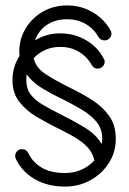

<svg xmlns="http://www.w3.org/2000/svg" viewBox="-20 -684 474 708"><path d="M39 -97Q36 -103 36 -109Q36 -119 43 -126.5Q50 -134 61 -134Q77 -134 84 -120Q100 -86 133.5 -66Q167 -46 220 -46Q254 -46 282 -59Q310 -72 328 -93Q321 -123 300 -144Q279 -165 249.5 -181.5Q220 -198 189 -213Q153 -231 115.5 -253Q78 -275 52 -307.5Q26 -340 26 -389Q26 -437 52 -478Q51 -485 51 -493Q51 -540 74.5 -579Q98 -618 138 -641Q178 -664 227 -664Q279 -664 321.5 -639Q364 -614 387 -573Q391 -567 391 -560Q391 -550 383.5 -542.5Q376 -535 366 -535Q352 -535 344 -546Q327 -577 297 -595Q267 -613 227 -613Q183 -613 152 -591.5Q121 -570 109 -535Q151 -561 202 -561Q254 -561 297 -536Q340 -511 362 -469Q366 -464 366 -457Q366 -446 358.5 -438.5Q351 -431 340 -431Q326 -431 319 -443Q302 -474 272 -492.5Q242 -511 202 -511Q171 -511 146 -499.5Q121 -488 104 -469Q113 -434 147 -411.5Q181 -389 235 -362Q281 -340 320 -315Q359 -290 383 -256Q407 -222 407 -172Q407 -123 381.5 -83Q356 -43 313.5 -19.5Q271 4 220 4Q155 4 108 -23.5Q61 -51 39 -97ZM210 -259Q256 -236 295 -212Q334 -188 355 -153Q357 -162 357 -172Q357 -209 336 -234.5Q315 -260 282 -279.5Q249 -299 215 -316Q177 -334 139.5 -356Q102 -378 78 -410Q77 -400 77 -389Q77 -358 92 -337Q107 -316 136.5 -298.5Q166 -281 210 -259Z"/></svg>

Font: Libertine Sup
Style: Regular
Weight: 400
Designer: Bastien Sozeau
Foundry: NBR — Bastien Sozeau
Version: Version 2.003; ttfautohint (v1.8.4.7-5d5b);gftools[0.9.33]